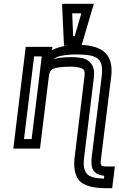

<svg xmlns="http://www.w3.org/2000/svg" viewBox="-20 -755 623 1008"><path d="M186 -350 180 -300 146 -25H106L159 -459H199L195 -425L186 -350ZM462 64C454 130 469 161 527 168L526 183C476 181 449 173 436 157C421 139 416 113 422 69L473 -350C479 -398 462 -435 419 -448C403 -452 381 -455 357 -455C318 -455 286 -452 261 -445C282 -461 320 -469 385 -469C492 -469 525 -447 514 -355L462 64ZM414 -536 464 -706 473 -735H443H335H306L307 -706L315 -536L316 -515H330C301 -511 275 -503 253 -492L255 -509H230H140H115L112 -484L53 0L50 25H75H165H190L193 0L236 -350C239 -376 244 -385 256 -392C271 -400 300 -405 351 -405C372 -405 387 -403 400 -399C424 -392 427 -385 423 -350L372 69C365 121 373 165 395 192C418 219 469 233 535 233H544H569L572 208L580 144L583 119H558C504 119 505 121 512 64L564 -355C577 -468 519 -514 409 -519L414 -536ZM372 -565H364L359 -685H407L372 -565Z"/></svg>

Font: Gamestation Text Outline
Style: Italic
Weight: 400
Designer: Jonas Hecksher
Foundry: Jonas Hecksher, Playtypeª, e-types AS
Version: Version 1.003